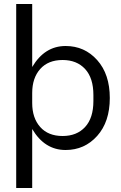

<svg xmlns="http://www.w3.org/2000/svg" viewBox="-20 -740 607 960"><path d="M61 200V-720H141V-405Q203 -510 308 -510Q403 -510 466 -439.5Q529 -369 529 -250Q529 -131 466 -60.5Q403 10 308 10Q203 10 141 -95V200ZM141 -225Q141 -150 181 -105Q221 -60 293 -60Q364 -60 405.5 -105Q447 -150 447 -235V-265Q447 -350 405.5 -395Q364 -440 293 -440Q221 -440 181 -395Q141 -350 141 -275Z"/></svg>

Font: TASA Orbiter Display
Style: Regular
Weight: 400
Designer: Weizhong Zhang
Version: Version 1.000;Glyphs 3.1.2 (3151)